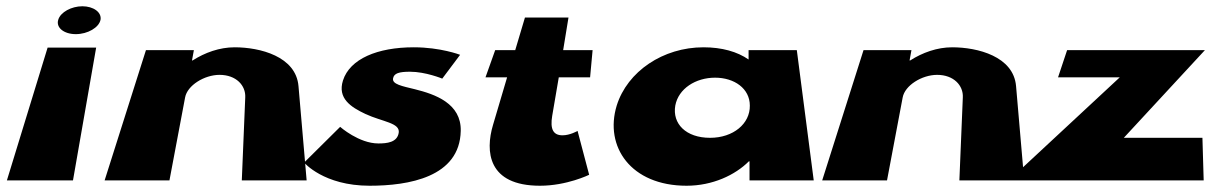

<svg xmlns="http://www.w3.org/2000/svg" viewBox="-20 -576 3881 613"><path d="M2 0H213L287 -424H132ZM166 -513C158 -488 184 -467 222 -467C260 -467 296 -488 301 -513C305 -537 278 -556 243 -556C208 -556 173 -537 166 -513Z M314 0H521L571 -265C578 -303 632 -337 681 -337C734 -337 765 -303 763 -265L752 0H959L933 -301C925 -396 810 -425 729 -425C681 -425 634 -408 595 -383H593L599 -416H446Z M1301 -425C1185 -425 1097 -388 1075 -319C1057 -262 1100 -234 1147 -212C1201 -187 1258 -184 1253 -152C1248 -121 1215 -118 1188 -118C1126 -118 1066 -171 1066 -171L951 -57C951 -57 1013 17 1160 17C1284 17 1448 -10 1451 -158C1453 -246 1369 -275 1305 -291C1264 -301 1231 -307 1235 -326C1238 -342 1254 -347 1289 -347C1339 -347 1392 -325 1392 -325L1449 -401C1449 -401 1387 -425 1301 -425Z M1625 -416H1561L1530 -329H1599L1554 -177C1529 -93 1537 17 1704 17C1790 17 1861 -18 1861 -18L1824 -158C1824 -158 1800 -144 1776 -144C1746 -144 1736 -164 1743 -206L1764 -329H1864L1872 -416H1778L1795 -520H1656Z M1949 -239C1909 -108 1994 17 2172 17C2255 17 2327 -17 2371 -61H2373V0H2578L2524 -416H2370V-386C2334 -411 2285 -425 2226 -425C2097 -425 1983 -348 1949 -239ZM2136 -239C2146 -293 2201 -328 2263 -328C2325 -328 2374 -293 2374 -239C2375 -181 2321 -136 2247 -136C2170 -136 2126 -181 2136 -239Z M2605 0H2812L2862 -265C2869 -303 2923 -337 2972 -337C3025 -337 3056 -303 3054 -265L3043 0H3250L3224 -301C3216 -396 3101 -425 3020 -425C2972 -425 2925 -408 2886 -383H2884L2890 -416H2737Z M3827 -416H3387L3358 -329H3555L3201 0H3823L3819 -136H3568Z"/></svg>

Font: Hussar Milosc
Style: Bold
Weight: 700
Foundry: Cannot Into Space Fonts
Version: Version 1.02